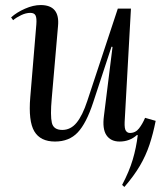

<svg xmlns="http://www.w3.org/2000/svg" viewBox="-20 -547 647 761"><path d="M24 -478Q46 -498 79 -512.5Q112 -527 141 -527Q218 -527 210 -444L185 -156Q179 -89 185.5 -60.5Q192 -32 227 -32Q260 -32 283.5 -60.5Q307 -89 326 -147L447 -513H499L474 -63Q473 -37 479 -28.5Q485 -20 495 -20Q517 -20 531 -38Q545 -56 555 -80L597 -68Q587 -17 572.5 26.5Q558 70 534.5 110Q511 150 473 194L464 186Q492 133 506 86Q520 39 526 -11L523 -12Q494 14 454 14Q419 14 402 -11Q385 -36 392 -88L426 -361L422 -362L349 -140Q322 -58 288 -22Q254 14 198 14Q140 14 116 -26.5Q92 -67 100 -162L124 -450Q126 -475 121 -485.5Q116 -496 100 -496Q83 -496 64 -487Q45 -478 32 -467Z"/></svg>

Font: Literata 72pt
Style: Italic
Weight: 400
Italic angle: -2°
Designer: Latin by Veronika Burian and Jose Scaglione. Greek by Irene Vlachou. Cyrillic by Vera Evstafieva
Foundry: TypeTogether
Version: Version 3.002